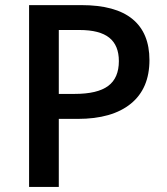

<svg xmlns="http://www.w3.org/2000/svg" viewBox="-20 -734 655 754"><path d="M94.2 0ZM566.9 -498Q566.9 -386.2 493.7 -326.7Q420.4 -267.1 285.2 -267.1H210.9V0H94.2V-713.9H299.8Q433.6 -713.9 500.2 -659.2Q566.9 -604.5 566.9 -498ZM210.9 -365.2H272.9Q362.8 -365.2 404.8 -396.5Q446.8 -427.7 446.8 -494.1Q446.8 -555.7 409.2 -585.9Q371.6 -616.2 292 -616.2H210.9Z"/></svg>

Font: Open Sans Semibold
Style: Regular
Weight: 600
Foundry: Ascender Corporation
Version: Version 1.10; ttfautohint (v1.5.65-e2d9)